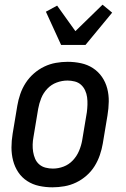

<svg xmlns="http://www.w3.org/2000/svg" viewBox="-20 -792 540 820"><path d="M204 8Q175 8 147 2Q119 -4 96 -19Q73 -34 58 -56.5Q43 -79 36 -106Q29 -133 29 -162Q29 -191 34 -221L54 -341Q58 -365 66.5 -390Q75 -415 89.5 -437.5Q104 -460 124.5 -478Q145 -496 169 -507.5Q193 -519 218.5 -523.5Q244 -528 269 -528Q298 -528 326 -522Q354 -516 377 -501Q400 -486 415.5 -463.5Q431 -441 438 -414Q445 -387 444.5 -358Q444 -329 439 -299L419 -179Q415 -155 406.5 -130Q398 -105 384 -82.5Q370 -60 349.5 -42Q329 -24 305 -12.5Q281 -1 255 3.5Q229 8 204 8ZM206 -72Q229 -72 251.5 -80.5Q274 -89 291 -107Q308 -125 317.5 -147.5Q327 -170 331 -193L351 -313Q353 -329 353.5 -345Q354 -361 352 -376.5Q350 -392 343.5 -406Q337 -420 326 -430Q315 -440 299.5 -444Q284 -448 268 -448Q245 -448 222 -439.5Q199 -431 182 -413Q165 -395 156 -372.5Q147 -350 143 -327L123 -207Q120 -191 119.5 -175Q119 -159 121.5 -143.5Q124 -128 130 -114Q136 -100 147.5 -90Q159 -80 174.5 -76Q190 -72 206 -72ZM241 -600 176 -742 224 -768 302 -659 418 -772 459 -738 345 -600Z"/></svg>

Font: Iosevka Curly Medium
Style: Italic
Weight: 500
Italic angle: -9°
Monospace: yes
Designer: Belleve Invis
Foundry: Belleve Invis
Version: Version 22.1.2; ttfautohint (v1.8.4)